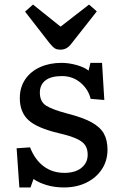

<svg xmlns="http://www.w3.org/2000/svg" viewBox="-20 -809 540 843"><path d="M65 14 53 -158 112 -162Q133 -108 171.5 -79Q210 -50 263 -50Q310 -50 337.5 -72Q365 -94 365 -130Q365 -154 354.5 -170.5Q344 -187 317 -199.5Q290 -212 239 -224Q142 -247 104.5 -282Q67 -317 67 -378Q67 -426 91 -461Q115 -496 156.5 -514.5Q198 -533 250 -533Q282 -533 316 -523.5Q350 -514 369 -499L377 -533H428L438 -370L378 -375Q368 -417 333.5 -446Q299 -475 252 -475Q204 -475 179.5 -456Q155 -437 155 -402Q155 -363 182 -345.5Q209 -328 277 -310Q344 -293 382 -272Q420 -251 436 -222.5Q452 -194 452 -152Q452 -103 427 -65.5Q402 -28 359 -7Q316 14 261 14Q219 14 184.5 3.5Q150 -7 127 -23L114 14ZM246 -591Q230 -591 221 -596.5Q212 -602 198 -619L90 -758L125 -789L246 -692L371 -789L405 -759L290 -613Q272 -591 246 -591Z"/></svg>

Font: Literata 7pt
Style: Regular
Weight: 400
Designer: Latin by Veronika Burian and Jose Scaglione. Greek by Irene Vlachou. Cyrillic by Vera Evstafieva.
Foundry: TypeTogether
Version: Version 3.002